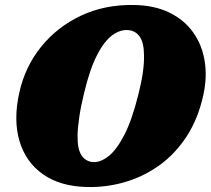

<svg xmlns="http://www.w3.org/2000/svg" viewBox="-20 -735 845 770"><path d="M516.5 -715Q598 -714 657.8 -685.2Q717.5 -656.5 753.5 -606.8Q789.5 -557 800.5 -492.2Q811.5 -427.5 795.5 -354Q774.5 -258.5 728.5 -188Q682.5 -117.5 619 -72Q555.5 -26.5 481 -4.8Q406.5 17 328 15Q221.5 12.5 152.5 -36Q83.5 -84.5 58.2 -169.2Q33 -254 57.5 -364Q80.5 -467.5 144.8 -547.2Q209 -627 304.5 -672Q400 -717 516.5 -715ZM354.5 -85Q382.5 -83.5 414.2 -107.8Q446 -132 477.2 -191.2Q508.5 -250.5 534.5 -354.5Q547.5 -405.5 553 -445.2Q558.5 -485 557.5 -514.5Q557 -563.5 540.8 -587.2Q524.5 -611 497 -614Q464.5 -618 431.8 -594.8Q399 -571.5 369.8 -515.2Q340.5 -459 317.5 -363Q304 -307.5 297.8 -264.8Q291.5 -222 291 -190.5Q290.5 -135.5 307.5 -111Q324.5 -86.5 354.5 -85Z"/></svg>

Font: Fraunces 9pt S100 Black
Style: Italic
Weight: 900
Italic angle: -16°
Version: Version 1.000; ttfautohint (v1.8.3)